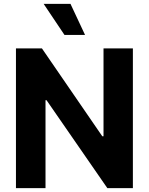

<svg xmlns="http://www.w3.org/2000/svg" viewBox="-20 -979 775 999"><path d="M518.6 -727.1H671.4V0H538.6L222.2 -457.5H216.8V0H63V-727.1H198.2L512.2 -270H518.6ZM422.4 -797.4H315.4L207 -959H346.7Z"/></svg>

Font: My Font
Style: Bold
Weight: 500
Designer: Rasmus Andersson
Foundry: rsms
Version: Version 0.001